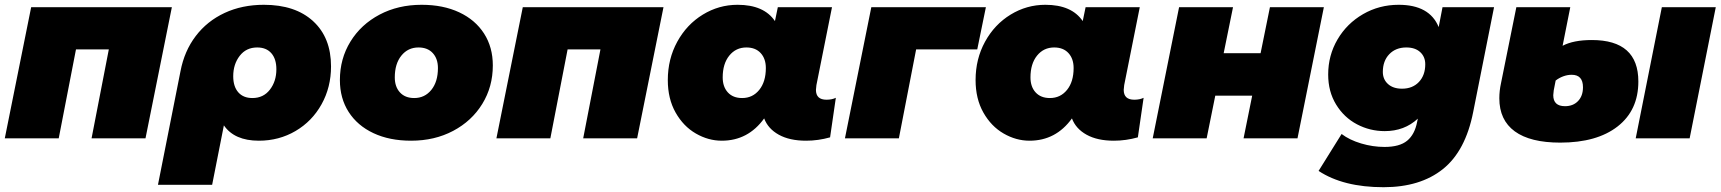

<svg xmlns="http://www.w3.org/2000/svg" viewBox="-22 -577 7178 801"><path d="M695 -547 585 0H360L432 -371H295L223 0H-2L108 -547Z M1359 -300Q1359 -213 1319.5 -142Q1280 -71 1211 -30.5Q1142 10 1058 10Q956 10 912 -54L863 194H637L731 -280Q747 -364 794.5 -426.5Q842 -489 915 -523Q988 -557 1079 -557Q1210 -557 1284.5 -488.5Q1359 -420 1359 -300ZM1131 -288Q1131 -331 1110 -355Q1089 -379 1051 -379Q1005 -379 978 -344Q951 -309 951 -259Q951 -216 972 -192Q993 -168 1031 -168Q1077 -168 1104 -203Q1131 -238 1131 -288Z M1396 -243Q1396 -332 1440 -403.5Q1484 -475 1561.5 -516Q1639 -557 1737 -557Q1827 -557 1894 -525.5Q1961 -494 1997.5 -437Q2034 -380 2034 -304Q2034 -215 1990 -143.5Q1946 -72 1868.5 -31Q1791 10 1693 10Q1603 10 1536 -21.5Q1469 -53 1432.5 -110Q1396 -167 1396 -243ZM1805 -293Q1805 -332 1783.5 -355.5Q1762 -379 1724 -379Q1680 -379 1652.5 -345Q1625 -311 1625 -254Q1625 -215 1646.5 -191.5Q1668 -168 1706 -168Q1750 -168 1777.5 -202Q1805 -236 1805 -293Z M2746 -547 2636 0H2411L2483 -371H2346L2274 0H2049L2159 -547Z M3465 -169 3441 -4Q3391 10 3341 10Q3272 10 3227 -15Q3182 -40 3166 -83Q3099 10 2989 10Q2933 10 2881 -20Q2829 -50 2796.5 -107.5Q2764 -165 2764 -243Q2764 -331 2803.5 -403Q2843 -475 2910 -516Q2977 -557 3055 -557Q3165 -557 3211 -489L3223 -547H3449L3384 -222Q3382 -206 3382 -202Q3382 -161 3426 -161Q3449 -161 3465 -169ZM3173 -293Q3173 -332 3151.5 -355.5Q3130 -379 3092 -379Q3048 -379 3020.5 -345Q2993 -311 2993 -254Q2993 -215 3014.5 -191.5Q3036 -168 3074 -168Q3118 -168 3145.5 -202Q3173 -236 3173 -293Z M4055 -371H3800L3728 0H3503L3613 -547H4091Z M4749 -169 4725 -4Q4675 10 4625 10Q4556 10 4511 -15Q4466 -40 4450 -83Q4383 10 4273 10Q4217 10 4165 -20Q4113 -50 4080.5 -107.5Q4048 -165 4048 -243Q4048 -331 4087.5 -403Q4127 -475 4194 -516Q4261 -557 4339 -557Q4449 -557 4495 -489L4507 -547H4733L4668 -222Q4666 -206 4666 -202Q4666 -161 4710 -161Q4733 -161 4749 -169ZM4457 -293Q4457 -332 4435.5 -355.5Q4414 -379 4376 -379Q4332 -379 4304.5 -345Q4277 -311 4277 -254Q4277 -215 4298.5 -191.5Q4320 -168 4358 -168Q4402 -168 4429.5 -202Q4457 -236 4457 -293Z M4897 -547H5122L5083 -355H5237L5276 -547H5501L5391 0H5166L5202 -178H5048L5012 0H4787Z M6211 -547 6124 -110Q6092 53 5997.5 128.5Q5903 204 5750 204Q5582 204 5479 136L5575 -18Q5608 7 5656.5 21.5Q5705 36 5754 36Q5817 36 5848.5 10Q5880 -16 5890 -68L5893 -82Q5837 -30 5755 -30Q5693 -30 5639 -58.5Q5585 -87 5552 -141Q5519 -195 5519 -266Q5519 -346 5558 -412.5Q5597 -479 5664.5 -518Q5732 -557 5813 -557Q5942 -557 5980 -464L5996 -547ZM5827 -207Q5871 -207 5897.5 -235Q5924 -263 5924 -309Q5924 -340 5903 -359.5Q5882 -379 5845 -379Q5801 -379 5774 -351Q5747 -323 5747 -277Q5747 -246 5768.5 -226.5Q5790 -207 5827 -207Z M6233 -167Q6233 -198 6240 -230L6304 -547H6529L6497 -386Q6542 -410 6619 -410Q6813 -410 6813 -237Q6813 -117 6726.5 -49.5Q6640 18 6487 18Q6362 18 6297.5 -29Q6233 -76 6233 -167ZM6911 -547H7136L7027 0H6802ZM6582 -213Q6582 -265 6535 -265Q6517 -265 6499.5 -258.5Q6482 -252 6468 -241L6460 -200Q6458 -186 6458 -180Q6458 -134 6507 -134Q6541 -134 6561.5 -155.5Q6582 -177 6582 -213Z"/></svg>

Font: Montserrat Alternates Black
Style: Italic
Weight: 900
Italic angle: -11.3°
Designer: Julieta Ulanovsky
Foundry: Julieta Ulanovsky
Version: Version 7.200